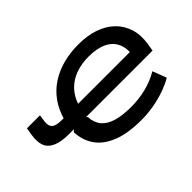

<svg xmlns="http://www.w3.org/2000/svg" viewBox="-109 -1062 1418 1418"><g transform="rotate(-45 600.5 -352.5)"><path d="M714 10Q572 10 480.5 -26.5Q389 -63 344 -128Q299 -193 295 -280L313 -295H258Q180 -295 132 -316Q84 -337 67.5 -378.5Q51 -420 61 -484L71 -545H207L199 -489Q193 -446 214.5 -426Q236 -406 294 -406H330L311 -392Q333 -474 376 -534.5Q419 -595 480 -635Q541 -675 616 -695Q691 -715 778 -715Q871 -715 943.5 -690Q1016 -665 1065 -617.5Q1114 -570 1135 -502.5Q1156 -435 1142 -350L1133 -295H439L448 -286Q451 -226 482 -188Q513 -150 573.5 -131Q634 -112 726 -112Q808 -112 883 -130.5Q958 -149 1024 -188L1066 -79Q1017 -51 958.5 -31Q900 -11 837.5 -0.5Q775 10 714 10ZM768 -598Q693 -598 632 -576Q571 -554 528 -509.5Q485 -465 463 -397L447 -406H1042L1001 -352Q1016 -433 993 -487.5Q970 -542 913 -570Q856 -598 768 -598Z"/></g></svg>

Font: Nunito Sans 10pt Expanded
Style: Bold Italic
Weight: 700
Width: 7
Italic angle: -9°
Designer: Vernon Adams
Foundry: Vernon Adams
Version: Version 3.101;gftools[0.9.27]